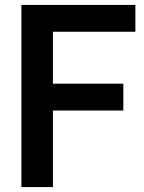

<svg xmlns="http://www.w3.org/2000/svg" viewBox="-20 -760 584 780"><path d="M530 -631H195V-420H481V-311H195V0H67V-740H530Z"/></svg>

Font: Encode Sans Semi Condensed SmBd
Style: Regular
Weight: 600
Width: 4
Designer: Multiple Designers
Foundry: Impallari Type
Version: Version 2.000